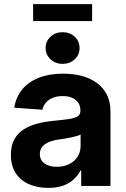

<svg xmlns="http://www.w3.org/2000/svg" viewBox="-20 -891 605 920"><path d="M211.4 9.3Q159.7 9.3 119.1 -8.3Q78.6 -25.9 55.4 -61Q32.2 -96.2 32.2 -148.4Q32.2 -193.4 48.6 -223.1Q64.9 -252.9 93.5 -271Q122.1 -289.1 158.7 -298.6Q195.3 -308.1 235.4 -312Q282.7 -316.4 311 -320.8Q339.4 -325.2 352.3 -333.7Q365.2 -342.3 365.2 -359.4V-362.3Q365.2 -383.3 355.2 -398.4Q345.2 -413.6 326.2 -422.1Q307.1 -430.7 280.3 -430.7Q252.9 -430.7 232.4 -422.1Q211.9 -413.6 199.5 -398.9Q187 -384.3 183.1 -365.2L48.3 -375Q56.2 -425.8 86.4 -462.4Q116.7 -499 166.5 -518.6Q216.3 -538.1 282.7 -538.1Q331.5 -538.1 373 -526.9Q414.6 -515.6 445.1 -492.9Q475.6 -470.2 492.4 -436.5Q509.3 -402.8 509.3 -357.4V0H369.1V-74.2H366.2Q352.5 -48.8 331.5 -30Q310.5 -11.2 281 -1Q251.5 9.3 211.4 9.3ZM252 -91.8Q286.6 -91.8 312.3 -105Q337.9 -118.2 352.1 -140.6Q366.2 -163.1 366.2 -191.4V-246.6Q359.9 -242.7 348.1 -239.3Q336.4 -235.8 321.8 -232.7Q307.1 -229.5 291.3 -227.1Q275.4 -224.6 260.3 -222.2Q234.9 -218.8 214.6 -210.4Q194.3 -202.1 182.6 -188Q170.9 -173.8 170.9 -152.8Q170.9 -133.3 181.2 -119.6Q191.4 -106 209.7 -98.9Q228 -91.8 252 -91.8ZM280.3 -585Q245.6 -585 222.2 -606.9Q198.7 -628.9 198.7 -661.1Q198.7 -693.4 222.2 -715.1Q245.6 -736.8 279.8 -736.8Q314.5 -736.8 337.9 -715.1Q361.3 -693.4 361.3 -660.6Q361.3 -628.9 337.9 -606.9Q314.5 -585 280.3 -585ZM421.4 -871.1V-790H138.7V-871.1Z"/></svg>

Font: Inter 24pt
Style: Bold
Weight: 700
Designer: Rasmus Andersson
Foundry: rsms
Version: Version 4.001;git-66647c0bb